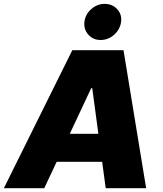

<svg xmlns="http://www.w3.org/2000/svg" viewBox="-43 -992 858 1012"><path d="M190.3 0H-22.7L338.1 -727.3H608L727.3 0H514.2L495.4 -139.2H255.7ZM324.9 -286.9H475.5L443.2 -527H437.5ZM487.2 -781.2Q447.8 -781.2 422.8 -809.1Q397.7 -837 402 -876.4Q406.2 -915.8 437.7 -943.7Q469.1 -971.6 508.5 -971.6Q549 -971.6 574.8 -943.7Q600.5 -915.8 595.2 -876.4Q589.8 -837 558.8 -809.1Q527.7 -781.2 487.2 -781.2Z"/></svg>

Font: Inter UI Black
Style: Italic
Weight: 900
Italic angle: -9.39999°
Designer: Rasmus Andersson
Foundry: rsms
Version: 3.2;8d6f07862